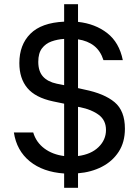

<svg xmlns="http://www.w3.org/2000/svg" viewBox="-20 -814 660 913"><path d="M285 -794H351V-710Q433 -701 490 -656.5Q547 -612 564 -528H472Q458 -572 427.5 -596Q397 -620 351 -627V-395L382 -388Q476 -369 525 -328Q574 -287 574 -202Q574 -138 544.5 -92.5Q515 -47 464.5 -21Q414 5 351 10V79H285V11Q184 4 121.5 -47Q59 -98 46 -184H138Q152 -137 191 -108Q230 -79 285 -72V-321L232 -332Q148 -350 110 -395.5Q72 -441 72 -514Q72 -601 124.5 -653.5Q177 -706 285 -711ZM250 -416 285 -409V-629Q253 -627 225 -617Q197 -607 179.5 -584Q162 -561 162 -520Q162 -475 184.5 -450Q207 -425 250 -416ZM362 -304 351 -306V-72Q413 -80 448.5 -114.5Q484 -149 484 -196Q484 -242 450 -267.5Q416 -293 362 -304Z"/></svg>

Font: Liter
Style: Regular
Weight: 400
Designer: Anton Skugarov
Foundry: skugi
Version: Version 1.004; ttfautohint (v1.8.4.7-5d5b)